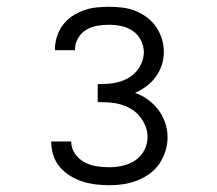

<svg xmlns="http://www.w3.org/2000/svg" viewBox="-20 -863 640 566"><path d="M302 -317Q282 -317 262 -319.5Q242 -322 223 -328Q204 -334 187 -344.5Q170 -355 157 -370Q144 -385 137.5 -404.5Q131 -424 131 -444V-446H190V-445Q190 -426 201 -410Q212 -394 228.5 -385Q245 -376 264 -373Q283 -370 302 -370Q322 -370 342 -374.5Q362 -379 379 -390.5Q396 -402 405.5 -420.5Q415 -439 415 -459Q415 -476 408.5 -492Q402 -508 391 -521Q380 -534 365.5 -542.5Q351 -551 334.5 -555.5Q318 -560 301 -561Q284 -562 268 -562V-615Q283 -615 298.5 -616Q314 -617 329 -621Q344 -625 358 -633Q372 -641 382 -652.5Q392 -664 398 -679Q404 -694 404 -709Q404 -727 395.5 -744Q387 -761 372 -771.5Q357 -782 338.5 -786Q320 -790 302 -790Q284 -790 266.5 -787Q249 -784 234 -775Q219 -766 210 -750Q201 -734 201 -717V-715H142V-718Q142 -737 148 -755.5Q154 -774 165.5 -789.5Q177 -805 193 -815.5Q209 -826 227 -832.5Q245 -839 264 -841Q283 -843 302 -843Q322 -843 341.5 -840.5Q361 -838 379 -831Q397 -824 413 -812Q429 -800 440 -784Q451 -768 457 -749Q463 -730 463 -710Q463 -690 457 -671.5Q451 -653 439.5 -637Q428 -621 412 -609Q396 -597 378 -589Q399 -582 416.5 -569Q434 -556 447 -539Q460 -522 467 -501Q474 -480 474 -458Q474 -437 467.5 -417Q461 -397 449.5 -380Q438 -363 420.5 -350.5Q403 -338 383.5 -330.5Q364 -323 343.5 -320Q323 -317 302 -317Z"/></svg>

Font: Iosevka Light Extended
Style: Regular
Weight: 300
Width: 7
Monospace: yes
Designer: Belleve Invis
Foundry: Belleve Invis
Version: Version 32.5.0; ttfautohint (v1.8.4)